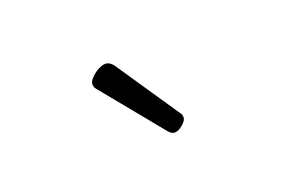

<svg xmlns="http://www.w3.org/2000/svg" viewBox="-44 -967 733 480"><g transform="rotate(-20 322.5 -727.5)"><path d="M358 -617Q354 -617 350 -619Q346 -621 341 -627L215 -781Q209 -788 207 -791.5Q205 -795 205 -801Q205 -808 213.5 -817Q222 -826 233 -832Q244 -838 253 -838Q264 -838 273 -826L386 -659Q390 -654 390.5 -651Q391 -648 391 -645Q391 -637 379 -627Q367 -617 358 -617Z"/></g></svg>

Font: Playwrite CL Light
Style: Regular
Weight: 300
Designer: Veronika Burian, José Scaglione
Foundry: TypeTogether
Version: Version 1.002